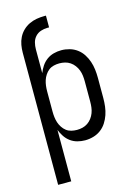

<svg xmlns="http://www.w3.org/2000/svg" viewBox="-140 -816 780 1104"><g transform="rotate(-15 250.0 -264.0)"><path d="M64 215V-571Q64 -594 68 -617Q72 -640 82.5 -661Q93 -682 110 -698.5Q127 -715 148 -725Q169 -735 192 -739Q215 -743 238 -743H248V-673H238Q218 -673 198.5 -666.5Q179 -660 165.5 -645Q152 -630 147 -610.5Q142 -591 142 -571V-429Q150 -450 163 -469.5Q176 -489 194.5 -502.5Q213 -516 235.5 -522Q258 -528 281 -528Q306 -528 330.5 -521Q355 -514 375 -499Q395 -484 408.5 -463Q422 -442 430 -418.5Q438 -395 441 -370Q444 -345 444 -320V-200Q444 -175 441 -150Q438 -125 430 -101.5Q422 -78 408.5 -57Q395 -36 375 -21Q355 -6 330.5 1Q306 8 281 8Q258 8 235.5 2Q213 -4 194.5 -17.5Q176 -31 163 -50.5Q150 -70 142 -91V215ZM251 -62Q268 -62 284.5 -66Q301 -70 315 -79.5Q329 -89 339.5 -103Q350 -117 356 -133Q362 -149 364 -166Q366 -183 366 -200V-320Q366 -337 364 -354Q362 -371 356 -387Q350 -403 339.5 -417Q329 -431 315 -440.5Q301 -450 284.5 -454Q268 -458 251 -458Q234 -458 217.5 -454Q201 -450 188 -440Q175 -430 165.5 -415.5Q156 -401 151 -385.5Q146 -370 144 -353.5Q142 -337 142 -320V-200Q142 -183 144 -166.5Q146 -150 151 -134.5Q156 -119 165.5 -104.5Q175 -90 188 -80Q201 -70 217.5 -66Q234 -62 251 -62Z"/></g></svg>

Font: Iosevka NFM
Style: Regular
Weight: 400
Monospace: yes
Designer: Belleve Invis
Foundry: Belleve Invis
Version: Version 29.0.4; ttfautohint (v1.8.4);Nerd Fonts 3.3.0